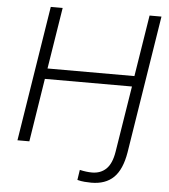

<svg xmlns="http://www.w3.org/2000/svg" viewBox="-59 -758 880 997"><g transform="rotate(5 381.0 -259.5)"><path d="M454 186Q438 186 419 184.5Q400 183 381 178L389 125Q424 133 453 133Q498 133 527 105Q556 77 566 14L621 -330H167L115 0H53L165 -705H227L176 -385H629L680 -705H742L628 13Q613 103 570.5 144.5Q528 186 454 186Z"/></g></svg>

Font: Mulish Light
Style: Italic
Weight: 300
Italic angle: -9°
Designer: Vernon Adams
Foundry: Vernon Adams
Version: Version 3.603; ttfautohint (v1.8.3)